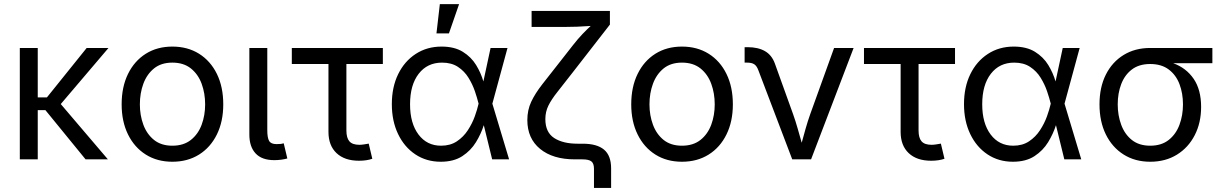

<svg xmlns="http://www.w3.org/2000/svg" viewBox="-20 -781 5982 941"><path d="M165 -545.9V-303.7H210L404.8 -545.9H511.7L277.8 -271L508.8 0H399.4L202.6 -241.2H165V0H77.1V-545.9Z M824.7 11.7Q750.5 11.7 694.6 -23.4Q638.7 -58.6 607.4 -122.1Q576.2 -185.5 576.2 -269.5Q576.2 -355 607.4 -418.7Q638.7 -482.4 694.6 -517.6Q750.5 -552.7 824.7 -552.7Q899.4 -552.7 955.6 -517.6Q1011.7 -482.4 1043 -418.7Q1074.2 -355 1074.2 -269.5Q1074.2 -185.5 1043 -122.1Q1011.7 -58.6 955.6 -23.4Q899.4 11.7 824.7 11.7ZM824.7 -66.9Q879.9 -66.9 915.5 -95.2Q951.2 -123.5 968.3 -169.7Q985.4 -215.8 985.4 -269.5Q985.4 -323.7 968.3 -370.4Q951.2 -417 915.5 -445.6Q879.9 -474.1 824.7 -474.1Q770 -474.1 734.9 -445.6Q699.7 -417 682.6 -370.6Q665.5 -324.2 665.5 -269.5Q665.5 -215.8 682.6 -169.7Q699.7 -123.5 734.9 -95.2Q770 -66.9 824.7 -66.9Z M1324.7 3.9Q1263.2 3.9 1232.7 -29.1Q1202.1 -62 1202.1 -121.1V-545.9H1290V-143.1Q1290 -105.5 1299.1 -90.1Q1308.1 -74.7 1335.4 -74.7Q1349.6 -74.7 1356.9 -75.7Q1364.3 -76.7 1370.6 -78.6L1388.2 -4.4Q1376.5 -1 1359.4 1.5Q1342.3 3.9 1324.7 3.9Z M1739.7 6.8Q1668.9 6.8 1629.4 -30.5Q1589.8 -67.9 1589.8 -134.8V-467.3H1410.2V-545.9H1856.4V-467.3H1677.7V-141.6Q1677.7 -105 1692.6 -88.1Q1707.5 -71.3 1741.7 -71.3Q1750.5 -71.3 1763.4 -73.2Q1776.4 -75.2 1787.1 -77.1L1804.7 -2.9Q1776.9 6.8 1739.7 6.8Z M2140.1 11.7Q2069.8 11.7 2015.6 -24.4Q1961.4 -60.5 1930.9 -124.3Q1900.4 -188 1900.4 -270.5Q1900.4 -354 1931.4 -417.5Q1962.4 -481 2017.6 -516.8Q2072.8 -552.7 2144 -552.7Q2207 -552.7 2248.3 -527.1Q2289.6 -501.5 2313.5 -462.2Q2337.4 -422.9 2349.1 -381.8L2384.3 -545.9H2467.3L2393.1 -272.9L2475.1 0H2392.1L2351.1 -167.5Q2337.9 -125.5 2312.7 -84.2Q2287.6 -43 2245.6 -15.6Q2203.6 11.7 2140.1 11.7ZM2325.7 -272.9 2325.2 -274.4Q2318.8 -300.3 2307.4 -334Q2295.9 -367.7 2276.1 -399.9Q2256.3 -432.1 2224.6 -453.1Q2192.9 -474.1 2146.5 -474.1Q2074.2 -474.1 2032 -419.4Q1989.7 -364.7 1989.7 -270Q1989.7 -176.8 2031 -121.8Q2072.3 -66.9 2141.6 -66.9Q2187 -66.9 2219.2 -88.4Q2251.5 -109.9 2272.9 -142.8Q2294.4 -175.8 2306.9 -210.4Q2319.3 -245.1 2325.2 -271.5ZM2119.1 -617.2 2135.7 -760.7H2230L2180.2 -617.2Z M2891.1 140.1V46.4Q2891.1 20 2878.4 10Q2865.7 0 2834 0H2797.4Q2689.5 0 2627 -51.3Q2564.5 -102.5 2564.5 -192.4Q2564.5 -241.7 2583.5 -282.2Q2602.5 -322.8 2638.4 -368.7Q2674.3 -414.6 2724.6 -478.5L2788.1 -559.6Q2812.5 -590.8 2834.5 -613.8Q2856.4 -636.7 2875 -653.8Q2843.3 -651.4 2808.1 -650.1Q2772.9 -648.9 2744.1 -648.9H2585.4V-727.5H2969.2V-660.6L2788.1 -427.7Q2742.2 -368.7 2712.2 -330.8Q2682.1 -293 2667.5 -262.9Q2652.8 -232.9 2652.8 -197.3Q2652.8 -132.8 2695.8 -104.7Q2738.8 -76.7 2811 -76.7H2835.9Q2905.8 -76.7 2940.4 -47.6Q2975.1 -18.6 2975.1 44.4V140.1Z M3322.3 11.7Q3248 11.7 3192.1 -23.4Q3136.2 -58.6 3105 -122.1Q3073.7 -185.5 3073.7 -269.5Q3073.7 -355 3105 -418.7Q3136.2 -482.4 3192.1 -517.6Q3248 -552.7 3322.3 -552.7Q3397 -552.7 3453.1 -517.6Q3509.3 -482.4 3540.5 -418.7Q3571.8 -355 3571.8 -269.5Q3571.8 -185.5 3540.5 -122.1Q3509.3 -58.6 3453.1 -23.4Q3397 11.7 3322.3 11.7ZM3322.3 -66.9Q3377.4 -66.9 3413.1 -95.2Q3448.7 -123.5 3465.8 -169.7Q3482.9 -215.8 3482.9 -269.5Q3482.9 -323.7 3465.8 -370.4Q3448.7 -417 3413.1 -445.6Q3377.4 -474.1 3322.3 -474.1Q3267.6 -474.1 3232.4 -445.6Q3197.3 -417 3180.2 -370.6Q3163.1 -324.2 3163.1 -269.5Q3163.1 -215.8 3180.2 -169.7Q3197.3 -123.5 3232.4 -95.2Q3267.6 -66.9 3322.3 -66.9Z M3862.8 0 3696.8 -436.5Q3689 -458 3676.5 -466.1Q3664.1 -474.1 3641.6 -474.1H3629.4V-549.8H3644Q3695.3 -549.8 3729 -530.5Q3762.7 -511.2 3777.8 -469.2L3866.7 -222.2Q3879.4 -186.5 3889.4 -151.1Q3899.4 -115.7 3909.2 -81.5Q3918.5 -115.7 3928.5 -151.1Q3938.5 -186.5 3951.2 -222.2L4067.9 -545.9H4163.6L3955.1 0Z M4543.9 6.8Q4473.1 6.8 4433.6 -30.5Q4394 -67.9 4394 -134.8V-467.3H4214.4V-545.9H4660.6V-467.3H4481.9V-141.6Q4481.9 -105 4496.8 -88.1Q4511.7 -71.3 4545.9 -71.3Q4554.7 -71.3 4567.6 -73.2Q4580.6 -75.2 4591.3 -77.1L4608.9 -2.9Q4581.1 6.8 4543.9 6.8Z M4944.3 11.7Q4874 11.7 4819.8 -24.4Q4765.6 -60.5 4735.1 -124.3Q4704.6 -188 4704.6 -270.5Q4704.6 -354 4735.6 -417.5Q4766.6 -481 4821.8 -516.8Q4877 -552.7 4948.2 -552.7Q5011.2 -552.7 5052.5 -527.1Q5093.8 -501.5 5117.7 -462.2Q5141.6 -422.9 5153.3 -381.8L5188.5 -545.9H5271.5L5197.3 -272.9L5279.3 0H5196.3L5155.3 -167.5Q5142.1 -125.5 5116.9 -84.2Q5091.8 -43 5049.8 -15.6Q5007.8 11.7 4944.3 11.7ZM5129.9 -272.9 5129.4 -274.4Q5123 -300.3 5111.6 -334Q5100.1 -367.7 5080.3 -399.9Q5060.5 -432.1 5028.8 -453.1Q4997.1 -474.1 4950.7 -474.1Q4878.4 -474.1 4836.2 -419.4Q4793.9 -364.7 4793.9 -270Q4793.9 -176.8 4835.2 -121.8Q4876.5 -66.9 4945.8 -66.9Q4991.2 -66.9 5023.4 -88.4Q5055.7 -109.9 5077.1 -142.8Q5098.6 -175.8 5111.1 -210.4Q5123.5 -245.1 5129.4 -271.5Z M5617.2 11.7Q5543 11.7 5486.8 -23.7Q5430.7 -59.1 5399.7 -122.3Q5368.7 -185.5 5368.7 -269.5Q5368.7 -353.5 5399.9 -415.5Q5431.2 -477.5 5487.1 -511.7Q5543 -545.9 5617.2 -545.9H5921.9V-471.2H5730Q5793.5 -448.2 5830.1 -394.8Q5866.7 -341.3 5866.7 -256.8Q5866.7 -179.2 5835.4 -118.4Q5804.2 -57.6 5748 -22.9Q5691.9 11.7 5617.2 11.7ZM5617.2 -467.3Q5562.5 -467.3 5527.3 -440.4Q5492.2 -413.6 5475.1 -368.7Q5458 -323.7 5458 -269.5Q5458 -215.8 5475.1 -169.4Q5492.2 -123 5527.3 -95Q5562.5 -66.9 5617.2 -66.9Q5672.4 -66.9 5708 -95.2Q5743.7 -123.5 5760.7 -169.7Q5777.8 -215.8 5777.8 -269.5Q5777.8 -323.7 5760.7 -368.7Q5743.7 -413.6 5708 -440.4Q5672.4 -467.3 5617.2 -467.3Z"/></svg>

Font: Inter-Regular
Style: Regular
Weight: 400
Designer: Rasmus Andersson
Foundry: rsms
Version: Version 4.000;git-a52131595